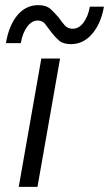

<svg xmlns="http://www.w3.org/2000/svg" viewBox="-20 -728 425 748"><path d="M129 -708Q161 -708 178.5 -691.5Q196 -675 210 -658Q221 -642 232.5 -629Q244 -616 263 -616Q287 -616 305 -639.5Q323 -663 330 -702H385Q373 -635 338.5 -595.5Q304 -556 257 -556Q226 -556 210 -570Q194 -584 181 -601Q168 -618 157 -633Q146 -648 127 -648Q104 -648 86 -624Q68 -600 61 -560H3Q15 -630 48 -669Q81 -708 129 -708ZM141 -500H214L126 0H53Z"/></svg>

Font: Overused Grotesk
Style: Italic
Weight: 400
Italic angle: -10°
Version: Version 0.003